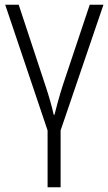

<svg xmlns="http://www.w3.org/2000/svg" viewBox="-20 -552 458 811"><path d="M236 239V-1L417 -532H359L245 -191C230 -144 218 -99 210 -67H207C200 -98 188 -143 171 -193L59 -532H2L181 -1V239Z"/></svg>

Font: Noto Sans SemiCondensed Light
Style: Regular
Weight: 300
Width: 4
Designer: Monotype Design Team
Foundry: Monotype Imaging Inc.
Version: Version 2.013